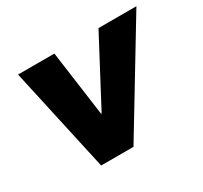

<svg xmlns="http://www.w3.org/2000/svg" viewBox="-114 -671 880 833"><g transform="rotate(-30 326.0 -255.0)"><path d="M174 6 59 -516H241L286 -189H289L462 -516H652L336 6Z"/></g></svg>

Font: REM
Style: Bold Italic
Weight: 700
Italic angle: -11°
Designer: Octavio Pardo
Foundry: Ashler Design
Version: Version 1.005;gftools[0.9.28]